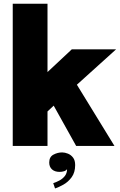

<svg xmlns="http://www.w3.org/2000/svg" viewBox="-20 -802 658 1055"><path d="M50 0V-781.5H241V-406L374.5 -531H618L402.5 -336.5L609 0H398.5L275 -221.5L241 -189.5V0ZM307.5 142.5Q281 142.5 265.8 128.8Q250.5 115 250.5 91Q250.5 60 273.5 47.8Q296.5 35.5 321.5 35.5Q336.5 35.5 353.2 42.2Q370 49 381.5 64Q393 79 393 105Q393 145.5 373.8 171.8Q354.5 198 328.5 212.5Q302.5 227 282.5 233.5L272.5 204.5Q288 199.5 305.8 190.2Q323.5 181 336 165.5Q348.5 150 348.5 127Q344 135 332.2 138.8Q320.5 142.5 307.5 142.5Z"/></svg>

Font: Epilogue Black
Style: Regular
Weight: 900
Designer: Tyler Finck
Foundry: Etcetera Type Co
Version: Version 2.111; ttfautohint (v1.8.3)